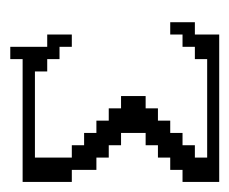

<svg xmlns="http://www.w3.org/2000/svg" viewBox="-57 -398 455 381"><g transform="rotate(-90 170.5 -207.5)"><path d="M0 0V-72.8H23.9V-97.2H48.3V-121.6H72.8V-146H97.2V-194.8H72.8V-219.2H48.3V-243.7H23.9V-292.5H0V-390.1H243.7V-414.6H268.1V-341.3H292.5V-292.5H268.1V-316.9H243.7V-341.3H219.2V-365.7H48.3V-292.5H72.8V-268.1H97.2V-243.7H121.6V-219.2H146V-194.8H170.4V-146H146V-121.6H121.6V-97.2H97.2V-72.8H72.8V-48.3H48.3V-23.9H243.7V-48.3H268.1V-72.8H292.5V-97.2H316.9V-48.3H292.5V0Z"/></g></svg>

Font: FS Mondwest Regular
Style: Regular
Weight: 400
Designer: NZWStudios2024
Foundry: https://fontstruct.com
Version: Version 1.0